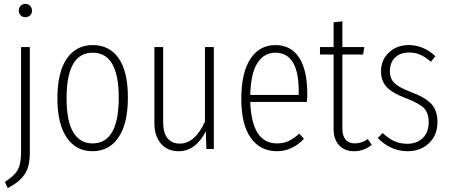

<svg xmlns="http://www.w3.org/2000/svg" viewBox="-20 -763 2303 983"><path d="M144 -709Q144 -694.3 134.3 -684.6Q124.5 -674.8 109.9 -674.8Q95.2 -674.8 85.7 -684.6Q76.2 -694.3 76.2 -709Q76.2 -723.1 85.7 -733.2Q95.2 -743.2 109.9 -743.2Q124.5 -743.2 134.3 -732.9Q144 -722.7 144 -709ZM132.8 -522V14.2Q132.8 54.2 126.2 82.5Q119.6 110.8 104.2 132.1Q88.9 153.3 69.8 168.2Q50.8 183.1 20 200.2L4.9 168Q51.8 139.2 69.8 108.2Q87.9 77.1 87.9 13.2V-522Z M454.6 -532.2Q540.5 -532.2 587.6 -464.6Q634.8 -397 634.8 -263.2Q634.8 -130.4 586.7 -59.6Q538.6 11.2 453.6 11.2Q368.7 11.2 321.3 -59.1Q273.9 -129.4 273.9 -259.8Q273.9 -392.6 321.8 -462.4Q369.6 -532.2 454.6 -532.2ZM454.6 -493.2Q320.8 -493.2 320.8 -259.8Q320.8 -142.6 355.2 -85.7Q389.6 -28.8 453.6 -28.8Q587.9 -28.8 587.9 -263.2Q587.9 -493.2 454.6 -493.2Z M1074.7 -522V0H1036.6L1033.7 -90.8Q981.4 11.2 894.5 11.2Q837.4 11.2 804 -27.8Q770.5 -66.9 770.5 -132.8V-522H815.4V-137.2Q815.4 -83 837.6 -55.4Q859.9 -27.8 900.4 -27.8Q978 -27.8 1029.3 -140.1V-522Z M1553.2 -282.2Q1553.2 -260.7 1551.3 -241.2H1261.2Q1269 -28.8 1397.9 -28.8Q1432.1 -28.8 1458 -41Q1483.9 -53.2 1512.2 -79.1L1536.1 -51.8Q1474.6 11.2 1397.9 11.2Q1312.5 11.2 1263.9 -57.1Q1215.3 -125.5 1215.3 -256.8Q1215.3 -390.1 1261.7 -461.2Q1308.1 -532.2 1389.2 -532.2Q1469.7 -532.2 1511.5 -468.3Q1553.2 -404.3 1553.2 -282.2ZM1509.3 -276.9V-296.9Q1509.3 -493.2 1389.2 -493.2Q1333 -493.2 1298.6 -441.7Q1264.2 -390.1 1261.2 -276.9Z M1863.3 -50.8 1883.3 -21Q1841.8 11.2 1793 11.2Q1743.7 11.2 1715.8 -19.5Q1688 -50.3 1688 -103V-483.9H1618.2V-522H1688V-648.9L1732.9 -653.8V-522H1845.2L1838.9 -483.9H1732.9V-104Q1732.9 -68.8 1749 -48.8Q1765.1 -28.8 1796.9 -28.8Q1830.1 -28.8 1863.3 -50.8Z M2072.8 -532.2Q2148.9 -532.2 2209 -475.1L2186 -446.8Q2157.2 -471.7 2131.8 -482.9Q2106.4 -494.1 2073.7 -494.1Q2029.8 -494.1 2002.9 -468.5Q1976.1 -442.9 1976.1 -397.9Q1976.1 -360.4 1999.8 -337.4Q2023.4 -314.5 2084 -292Q2157.2 -264.6 2188.5 -231Q2219.7 -197.3 2219.7 -138.2Q2219.7 -71.3 2176.5 -30Q2133.3 11.2 2066.9 11.2Q1981.4 11.2 1914.1 -56.2L1939 -82Q1969.2 -54.2 1998.3 -40.5Q2027.3 -26.9 2065.9 -26.9Q2113.8 -26.9 2144.3 -56.2Q2174.8 -85.4 2174.8 -137.2Q2174.8 -184.1 2150.9 -209Q2127 -233.9 2059.1 -259.8Q1989.7 -285.6 1960.2 -317.1Q1930.7 -348.6 1930.7 -397.9Q1930.7 -456.1 1971.2 -494.1Q2011.7 -532.2 2072.8 -532.2Z"/></svg>

Font: Fira Sans Compressed ExtraLight
Style: Regular
Weight: 250
Width: 1
Designer: Carrois Corporate & Edenspiekermann AG
Foundry: Carrois Corporate GbR & Edenspiekermann AG
Version: Version 4.203;PS 004.203;hotconv 1.0.88;makeotf.lib2.5.64775